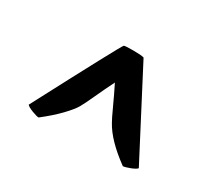

<svg xmlns="http://www.w3.org/2000/svg" viewBox="-74 -836 661 592"><g transform="rotate(30 256.0 -539.5)"><path d="M223 -700Q227 -702 256 -702Q285 -702 294 -699L452 -396Q447 -390 430 -383.5Q413 -377 406 -377Q336 -428 310 -476Q304 -486 288.5 -520Q273 -554 256 -588Q239 -554 223.5 -520Q208 -486 199 -470.5Q190 -455 166 -430Q142 -405 106 -377Q99 -377 82 -383.5Q65 -390 60 -396Q217 -695 223 -700Z"/></g></svg>

Font: Inika
Style: Bold
Weight: 700
Version: Version 1.001